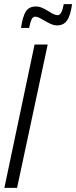

<svg xmlns="http://www.w3.org/2000/svg" viewBox="-20 -902 366 922"><path d="M1 0 146 -688H209L62 0ZM153 -871Q167 -871 180 -865.5Q193 -860 213 -848Q242 -829 257 -829Q277 -829 286 -882H326Q319 -829 302.5 -804.5Q286 -780 254 -780Q240 -780 227 -785.5Q214 -791 195 -802Q184 -809 171 -815.5Q158 -822 149 -822Q138 -822 131.5 -808.5Q125 -795 120 -768H81Q89 -824 104.5 -847.5Q120 -871 153 -871Z"/></svg>

Font: Saira Ultra Condensed
Style: Italic
Weight: 400
Width: 1
Italic angle: -12°
Designer: Hector Gatti with collaboration of the Omnibus-Type team
Foundry: Omnibus-Type
Version: Version 1.001; ttfautohint (v1.8)